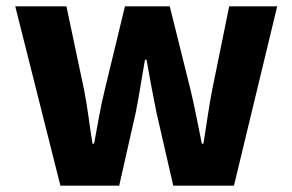

<svg xmlns="http://www.w3.org/2000/svg" viewBox="-20 -584 920 604"><path d="M170 0 28 -564H189L245 -299Q253 -257 258.5 -216Q264 -175 271 -132H276Q284 -175 291.5 -216.5Q299 -258 309 -299L373 -564H514L580 -299Q590 -257 598 -216Q606 -175 615 -132H620Q627 -175 633 -216Q639 -257 647 -299L701 -564H852L716 0H525L472 -231Q464 -270 456.5 -310.5Q449 -351 441 -396H436Q428 -351 421.5 -310.5Q415 -270 407 -230L355 0Z"/></svg>

Font: Noto Sans JP ExtraBold
Style: Regular
Weight: 800
Designer: Ryoko NISHIZUKA  (kana, bopomofo & ideographs); Paul D. Hunt (Latin, Greek & Cyrillic); Sandoll Communications , Soo-you
Foundry: Adobe
Version: Version 2.004-H2;hotconv 1.0.118;makeotfexe 2.5.65603